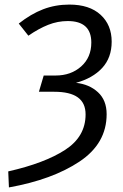

<svg xmlns="http://www.w3.org/2000/svg" viewBox="-20 -720 539 839"><path d="M468 -538Q468 -468 426.5 -423Q385 -378 312 -358Q370 -352 408 -317Q446 -282 446 -221Q446 -93 327.5 -14Q209 65 19 99L16 29Q175 -7 264.5 -65Q354 -123 354 -220Q354 -270 320 -294.5Q286 -319 217 -319H150L171 -390H223Q290 -390 334.5 -429.5Q379 -469 379 -534Q379 -628 276 -628Q232 -628 190.5 -611.5Q149 -595 104 -564L62 -617Q115 -659 168.5 -679.5Q222 -700 283 -700Q371 -700 419.5 -655.5Q468 -611 468 -538Z"/></svg>

Font: Fira Sans Book
Style: Italic
Weight: 350
Italic angle: -8°
Designer: bBox Type GmbH & Carrois Corporate GbR & Edenspiekermann AG
Foundry: bBox Type GmbH & Carrois Corporate GbR & Edenspiekermann AG
Version: Version 4.301